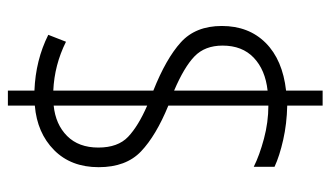

<svg xmlns="http://www.w3.org/2000/svg" viewBox="-200 -600 858 499"><g transform="rotate(-90 229.5 -351.0)"><path d="M204 -34Q157 -35 115 -44.5Q73 -54 45 -67V-121Q75 -106 118 -94.5Q161 -83 204 -83V-343Q126 -375 85 -414Q44 -453 44 -524Q44 -596 88.5 -640Q133 -684 204 -690V-760H243V-691Q322 -688 388 -655L370 -609Q310 -639 243 -642V-382Q326 -349 368.5 -310.5Q411 -272 411 -204Q411 -134 367 -90Q323 -46 243 -37V58H204ZM204 -641Q155 -636 125 -606Q95 -576 95 -525Q95 -474 123 -447.5Q151 -421 204 -398ZM243 -85Q297 -91 328.5 -121Q360 -151 360 -202Q360 -248 332 -275Q304 -302 243 -328Z"/></g></svg>

Font: Noto Sans Lao Condensed Light
Style: Regular
Weight: 300
Width: 3
Designer: Monotype Design Team
Foundry: Monotype Imaging Inc.
Version: Version 2.003; ttfautohint (v1.8.4.7-5d5b)